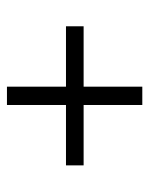

<svg xmlns="http://www.w3.org/2000/svg" viewBox="43 -580 439 566"><g transform="rotate(-90 263.0 -297.5)"><path d="M290 -98H236V-271H58V-323H236V-497H290V-323H468V-271H290Z"/></g></svg>

Font: Gemunu Libre Light
Style: Regular
Weight: 300
Designer: Puspanada Ekanayake, Sola Matas, Pathum Egodawatta, Kosala Senevirathne
Foundry: mooniak
Version: Version 1.100